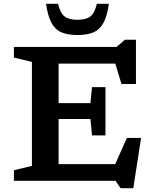

<svg xmlns="http://www.w3.org/2000/svg" viewBox="-20 -955 808 1014"><path d="M53.5 0V-56L148.5 -79V-628L53.5 -651V-707H595.5L639.5 -745H698V-511.5H621.5L589 -619H289.5V-410.5H457.5L466 -495H537V-240H466L457.5 -326.5H289.5V-88H588.5L650 -226.5H725L684 39H617L590 0ZM389 -850.5Q435 -850.5 457.5 -868.5Q480 -886.5 491.5 -935H555Q546 -870.5 526.5 -834.5Q507 -798.5 473.5 -784.2Q440 -770 389 -770Q338 -770 304.5 -784.2Q271 -798.5 251.8 -834.5Q232.5 -870.5 223 -935H286.5Q298 -886.5 320.5 -868.5Q343 -850.5 389 -850.5Z"/></svg>

Font: Newsreader 6pt Medium
Style: Regular
Weight: 500
Designer: Hugues Gentile
Foundry: Production Type
Version: Version 1.003; ttfautohint (v1.8.3)